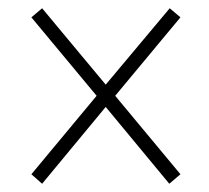

<svg xmlns="http://www.w3.org/2000/svg" viewBox="-20 -593 505 465"><path d="M82 -148 56 -171 214 -361 56 -551 82 -573 236 -388 391 -573 417 -551 259 -361 417 -171 390 -148 236 -334Z"/></svg>

Font: Noto Serif Ethiopic Condensed ExtraLight
Style: Regular
Weight: 200
Width: 3
Designer: Monotype Design Team
Foundry: Monotype Imaging Inc.
Version: Version 2.102; ttfautohint (v1.8.4.7-5d5b)